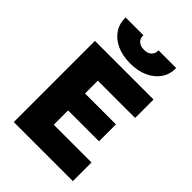

<svg xmlns="http://www.w3.org/2000/svg" viewBox="-264 -1052 1171 1171"><g transform="rotate(45 321.0 -467.0)"><path d="M79.5 0V-700H585V-541H263.5V-430.5H530V-284.5H263.5V-161H589V0ZM329.5 -754.5Q262.5 -754.5 213 -777Q163.5 -799.5 136.5 -839.8Q109.5 -880 110.5 -933.5H264Q262.5 -906.5 280 -889.8Q297.5 -873 329.5 -873Q361 -873 378.5 -889.8Q396 -906.5 394.5 -933.5H547Q548 -880 520.5 -839.8Q493 -799.5 443.2 -777Q393.5 -754.5 329.5 -754.5Z"/></g></svg>

Font: Geologica Roman ExtraBold
Style: Regular
Weight: 800
Designer: Sindre Bremnes, Frode Helland
Foundry: Monokrom Skriftforlag AS
Version: Version 1.010;gftools[0.9.28]